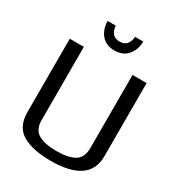

<svg xmlns="http://www.w3.org/2000/svg" viewBox="-201 -966 1004 1097"><g transform="rotate(30 301.5 -417.5)"><path d="M303 -55Q380 -55 421 -79Q462 -103 462 -167V-649H555V-166Q555 10 301 10Q183 10 115.5 -29Q48 -68 48 -166V-649H141V-167Q141 -103 183 -79Q225 -55 303 -55ZM420 -845Q418 -788 387 -753Q356 -718 302 -718Q247 -718 216.5 -753Q186 -788 184 -845H238Q244 -777 302 -777Q360 -777 366 -845Z"/></g></svg>

Font: Gamestation Display
Style: Regular
Weight: 400
Designer: Jonas Hecksher
Foundry: Jonas Hecksher, Playtypeª, e-types AS
Version: Version 1.003